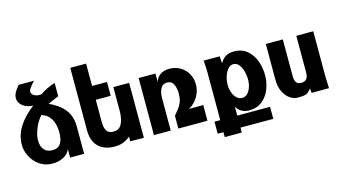

<svg xmlns="http://www.w3.org/2000/svg" viewBox="-102 -1202 3205 1788"><g transform="rotate(-15 1500.0 -308.0)"><path d="M31 -229Q31 -321 80.8 -401Q130.5 -481 228.5 -556.5Q191.5 -557.5 159.8 -571Q128 -584.5 108.8 -609.5Q89.5 -634.5 89.5 -668Q89.5 -688.5 101 -712.2Q112.5 -736 146.5 -778H295Q257.5 -738 246 -718.8Q234.5 -699.5 234.5 -686.5Q234.5 -672.5 245 -661.5Q255.5 -650.5 271.2 -644Q287 -637.5 302 -637.5H328.5Q359 -660 403.2 -680.5Q447.5 -701 475.5 -708V-580.5L371 -535.5Q445 -500.5 488.8 -459.8Q532.5 -419 551.2 -370.2Q570 -321.5 570 -259.5V0H435V-81.5Q417 -37.5 371.8 -12.8Q326.5 12 261 12Q194.5 12 141.8 -24Q89 -60 60 -116Q31 -172 31 -229ZM294.5 -108.5Q350 -108.5 374.5 -146.5Q399 -184.5 399 -251Q399 -325.5 371.2 -377.5Q343.5 -429.5 279.5 -452.5Q256.5 -429 235.2 -391.2Q214 -353.5 200.8 -310.5Q187.5 -267.5 187.5 -229Q187.5 -171.5 216 -140Q244.5 -108.5 294.5 -108.5Z M707 -47.5Q652.5 -101.5 652.5 -204.5V-806.5H805V-591H949V-457.5H805V-245.5Q805 -186.5 824.2 -157.5Q843.5 -128.5 888.5 -128.5Q944.5 -128.5 969 -176Q993.5 -223.5 993.5 -303.5V-529.5H1146V0L1014.5 -1L1015.5 -47Q988.5 -22 950.2 -6.5Q912 9 863.5 9Q764.5 9 707 -47.5Z M1243 -550H1405V-469Q1418.5 -512 1452.8 -535.8Q1487 -559.5 1541 -559.5Q1599.5 -559.5 1645.8 -531.8Q1692 -504 1717.5 -457.2Q1743 -410.5 1743 -355.5Q1743 -310 1725.5 -268.2Q1708 -226.5 1679.5 -196Q1651 -165.5 1619 -151H1759V0H1478.5V-123.5L1490 -137Q1520 -173.5 1534.8 -195.2Q1549.5 -217 1558 -245.2Q1566.5 -273.5 1566.5 -313Q1566.5 -368 1548.5 -404.5Q1530.5 -441 1487 -441Q1443 -441 1424 -403.5Q1405 -366 1405 -309.5V0H1243Z M1820 25.5H1875.5V-434Q1875.5 -479.5 1871 -531L1869.5 -550H2024L2029 -482Q2053.5 -525 2085.8 -542.5Q2118 -560 2162 -560Q2240.5 -560 2291 -516.2Q2341.5 -472.5 2364.5 -406.5Q2387.5 -340.5 2387.5 -271.5Q2387.5 -205.5 2364 -141.5Q2340.5 -77.5 2289.2 -35Q2238 7.5 2159 7.5Q2120 7.5 2090.5 -8.8Q2061 -25 2039.5 -60V25.5H2356V141.5H2039.5V189H1875.5V141.5H1820ZM2224 -276Q2224 -315 2212.8 -354.5Q2201.5 -394 2179.8 -420.5Q2158 -447 2128 -447Q2098 -447 2075 -420.8Q2052 -394.5 2039.5 -354.5Q2027 -314.5 2027 -275Q2027 -236.5 2039.2 -201Q2051.5 -165.5 2074.5 -143.5Q2097.5 -121.5 2127.5 -121.5Q2158 -121.5 2179.8 -144Q2201.5 -166.5 2212.8 -202Q2224 -237.5 2224 -276Z M2469 -202.5V-550H2633V-196.5Q2633 -154.5 2648 -134.5Q2663 -114.5 2695 -114.5Q2728.5 -114.5 2745.8 -134.5Q2763 -154.5 2763 -198.5V-550H2926.5V-119Q2926.5 -99 2929 -45Q2930 -28 2931 0H2763L2759 -43Q2739.5 -18.5 2724.5 -7.8Q2709.5 3 2688.8 6.2Q2668 9.5 2626 9.5Q2588.5 9.5 2552.2 -16Q2516 -41.5 2492.5 -89.8Q2469 -138 2469 -202.5Z"/></g></svg>

Font: JuliaMono Black
Style: Regular
Weight: 900
Monospace: yes
Designer: cormullion
Foundry: corm
Version: Version 0.054; ttfautohint (v1.8.4)